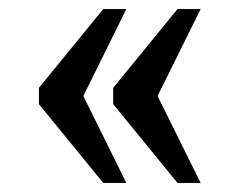

<svg xmlns="http://www.w3.org/2000/svg" viewBox="-20 -482 529 424"><path d="M372 -78 230 -252V-288L372 -462H423L328 -270L423 -78ZM208 -78 66 -252V-288L208 -462H259L164 -270L259 -78Z"/></svg>

Font: Noto Serif Khmer SemiCondensed Medium
Style: Regular
Weight: 500
Width: 4
Designer: Danh Hong and the Monotype Design Team
Foundry: Monotype Imaging Inc.
Version: Version 2.004; ttfautohint (v1.8.4.7-5d5b)